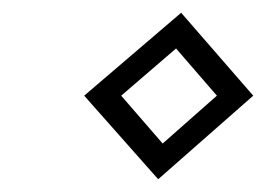

<svg xmlns="http://www.w3.org/2000/svg" viewBox="-20 -776 417 301"><path d="M170 -626 256 -700 320 -626 235 -551ZM112 -626 228 -495 377 -626 264 -756Z"/></svg>

Font: Stormblade
Style: Obl
Weight: 400
Designer: Mew Too
Foundry: Cannot Into Space Fonts
Version: Version 0.77